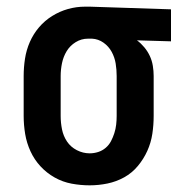

<svg xmlns="http://www.w3.org/2000/svg" viewBox="-20 -548 540 576"><path d="M249 8Q222 8 195 3Q168 -2 144 -15.5Q120 -29 101.5 -49Q83 -69 71.5 -94Q60 -119 55.5 -146Q51 -173 51 -200V-320Q51 -346 55 -372Q59 -398 69.5 -422Q80 -446 97 -466Q114 -486 136.5 -500Q159 -514 184 -521Q209 -528 235 -528Q239 -528 242.5 -528Q246 -528 250 -528L493 -520V-424L391 -427Q403 -418 413 -406Q423 -394 429.5 -380Q436 -366 438.5 -350.5Q441 -335 441 -320V-200Q441 -173 437 -146.5Q433 -120 422 -95.5Q411 -71 393.5 -50Q376 -29 352.5 -16Q329 -3 302.5 2.5Q276 8 249 8ZM249 -88Q262 -88 274.5 -92Q287 -96 297 -104.5Q307 -113 313 -124.5Q319 -136 323 -148.5Q327 -161 328.5 -174Q330 -187 330 -200V-320Q330 -339 327 -357.5Q324 -376 315 -392.5Q306 -409 290.5 -420Q275 -431 256 -432H250Q248 -432 246.5 -432Q245 -432 244 -432Q224 -432 207 -421.5Q190 -411 180 -394.5Q170 -378 166 -358.5Q162 -339 162 -320V-200Q162 -180 166 -160Q170 -140 181 -123.5Q192 -107 210.5 -97.5Q229 -88 249 -88Z"/></svg>

Font: Iosevka SS08 Regular
Style: Bold
Weight: 700
Monospace: yes
Designer: Belleve Invis
Foundry: Belleve Invis
Version: Version 16.3.4; ttfautohint (v1.8.4)